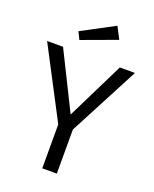

<svg xmlns="http://www.w3.org/2000/svg" viewBox="-164 -997 872 1089"><g transform="rotate(20 272.0 -453.0)"><path d="M352.1 -905.8 389.2 -834 176.8 -755.9 154.8 -800.8ZM537.1 -688 315.9 -266.1V0H228V-265.1L6.8 -688H103L274.9 -341.8L445.8 -688Z"/></g></svg>

Font: Fira Sans Book
Style: Regular
Weight: 350
Designer: Carrois Corporate & Edenspiekermann AG
Foundry: Carrois Corporate GbR & Edenspiekermann AG
Version: Version 4.203;PS 004.203;hotconv 1.0.88;makeotf.lib2.5.64775